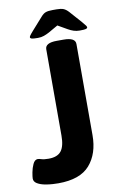

<svg xmlns="http://www.w3.org/2000/svg" viewBox="-95 -912 595 971"><g transform="rotate(-10 202.0 -426.0)"><path d="M150 -734Q125 -734 117.5 -736.5Q110 -739 110 -744Q110 -747 113.5 -752.5Q117 -758 131 -774L187 -837Q199 -851 211.5 -855.5Q224 -860 247 -860H267Q290 -860 302.5 -855Q315 -850 328 -836L383 -774Q397 -758 400.5 -752.5Q404 -747 404 -744Q404 -739 397 -736.5Q390 -734 364 -734Q348 -734 334 -738.5Q320 -743 306 -751L257 -779L208 -751Q195 -744 181 -739Q167 -734 150 -734ZM124 8Q115 8 95 7Q75 6 53 1.5Q31 -3 15.5 -12.5Q0 -22 0 -38Q0 -47 4 -69Q8 -91 17 -110.5Q26 -130 41 -131Q49 -131 61 -127Q73 -123 97 -123Q142 -123 161.5 -147.5Q181 -172 181 -227V-670Q181 -703 241 -703H276Q336 -703 336 -670V-202Q336 -107 286 -49.5Q236 8 124 8Z"/></g></svg>

Font: Asap
Style: Bold
Weight: 700
Designer: Pablo Cosgaya
Foundry: Omnibus-Type
Version: Version 3.001; ttfautohint (v1.8.3)